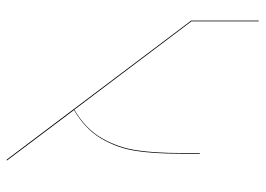

<svg xmlns="http://www.w3.org/2000/svg" viewBox="-126 -640 767 554"><g transform="rotate(90 257.0 -363.5)"><path d="M444 0H441L40 -532V-727H42V-533L297 -195Q352 -227 379 -274Q406 -321 414 -374Q422 -427 422 -501V-557H424V-501Q424 -426 416 -373Q408 -320 380.5 -273Q353 -226 298 -194Z"/></g></svg>

Font: FiraGO Two
Style: Regular
Weight: 100
Designer: bBox Type
Foundry: bBox Type GmbH
Version: Version 1.001